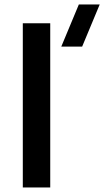

<svg xmlns="http://www.w3.org/2000/svg" viewBox="-20 -822 457 842"><path d="M340.2 -617.5H248.7L325.8 -802.5H417.3ZM80 0V-720H200.3V0Z"/></svg>

Font: Manrope ExtraLight
Style: Regular
Weight: 200
Designer: Mikhail Sharanda
Foundry: Mikhail Sharanda
Version: Version 4.505